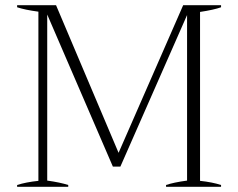

<svg xmlns="http://www.w3.org/2000/svg" viewBox="-20 -720 919 740"><path d="M46 -7Q80 -18 128 -23V-675Q76 -682 46 -692V-700H196L437 -131L686 -700H832V-692Q804 -682 751 -674V-23Q798 -18 832 -7V0H620V-7Q649 -17 701 -24V-662L444 -78H415L162 -664V-24Q212 -17 243 -7V0H46Z"/></svg>

Font: Trirong ExtraLight
Style: Regular
Weight: 275
Designer: Katatrad Team
Foundry: CadsonDemak
Version: Version 1.001